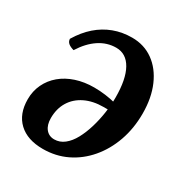

<svg xmlns="http://www.w3.org/2000/svg" viewBox="-187 -954 1085 1128"><g transform="rotate(30 355.5 -389.5)"><path d="M387 -804Q469 -804 531 -759.5Q593 -715 628 -634.5Q663 -554 663 -448Q663 -347 632.5 -261Q602 -175 547 -110.5Q492 -46 418.5 -10.5Q345 25 258 25Q153 25 94.5 -30Q36 -85 36 -184Q36 -240 58.5 -287Q81 -334 121.5 -368Q162 -402 218 -420.5Q274 -439 341 -439Q379 -439 417 -434Q455 -429 489 -420L487 -367H445Q374 -367 320.5 -341Q267 -315 238 -267.5Q209 -220 209 -156Q209 -110 230.5 -83.5Q252 -57 288 -57Q325 -57 355.5 -81Q386 -105 408.5 -146.5Q431 -188 446.5 -239.5Q462 -291 470 -345.5Q478 -400 478 -450Q478 -574 441 -640Q404 -706 336 -706Q274 -706 220.5 -670.5Q167 -635 125 -568Q100 -575 87 -586Q74 -597 73 -615Q111 -678 158.5 -719.5Q206 -761 263.5 -782.5Q321 -804 387 -804Z"/></g></svg>

Font: Merienda ExtraBold
Style: Regular
Weight: 800
Designer: Eduardo Rodriguez Tunni
Foundry: Eduardo Rodriguez Tunni
Version: Version 2.001